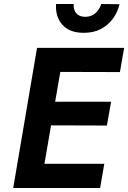

<svg xmlns="http://www.w3.org/2000/svg" viewBox="-20 -939 640 959"><path d="M135 0H480L501 -121H156ZM234 -580 579 -579 600 -700H255ZM188 -313 514 -312 535 -431H209ZM165 -700 46 0H181L302 -700ZM260 -919Q257 -879 271.5 -846Q286 -813 317.5 -794Q349 -775 398 -775Q448 -775 484.5 -794.5Q521 -814 544.5 -846.5Q568 -879 577 -918L486 -919Q481 -903 470 -888Q459 -873 443 -864Q427 -855 404 -855Q382 -856 369.5 -865Q357 -874 352 -888.5Q347 -903 348 -919Z"/></svg>

Font: Jost SemiBold
Style: Italic
Weight: 600
Italic angle: -5°
Version: Version 3.710